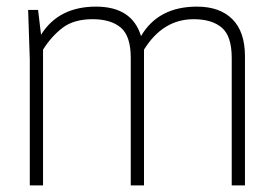

<svg xmlns="http://www.w3.org/2000/svg" viewBox="-20 -560 825 580"><path d="M720 0H680V-385Q680 -451 650 -476.5Q620 -502 565 -502Q472 -502 415 -410V0H375V-385Q375 -451 345 -476.5Q315 -502 260 -502Q203 -502 169 -476Q135 -450 110 -410V0H70V-380L65 -530H95L104 -455Q157 -540 270 -540Q379 -540 406 -451Q458 -540 575 -540Q644 -540 682 -502Q720 -464 720 -390Z"/></svg>

Font: Cooper Hewitt
Style: Light
Weight: 703
Designer: Village Type and Design LLC
Foundry: Cooper Hewitt Smithsonian Design Museum
Version: 1.000